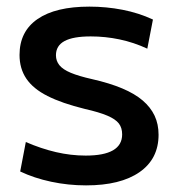

<svg xmlns="http://www.w3.org/2000/svg" viewBox="-20 -550 538 580"><path d="M240 10Q186 10 134.5 -1Q83 -12 41 -32L58 -121Q104 -101 149 -90.5Q194 -80 239 -80Q294 -80 321.5 -96Q349 -112 349 -144Q349 -164 339 -177Q329 -190 304.5 -200.5Q280 -211 236 -221Q167 -238 123.5 -260Q80 -282 59.5 -312.5Q39 -343 39 -384Q39 -455 93.5 -492.5Q148 -530 250 -530Q301 -530 350 -520.5Q399 -511 442 -491L425 -403Q384 -422 341 -431Q298 -440 254 -440Q201 -440 175 -426Q149 -412 149 -383Q149 -366 159.5 -353Q170 -340 194 -330Q218 -320 258 -311Q311 -299 349 -283Q387 -267 411 -246.5Q435 -226 447 -200.5Q459 -175 459 -143Q459 -70 401.5 -30Q344 10 240 10Z"/></svg>

Font: M PLUS 2 Thin Medium
Style: Regular
Weight: 500
Version: Version 1.001